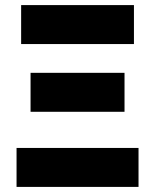

<svg xmlns="http://www.w3.org/2000/svg" viewBox="-20 -734 609 754"><path d="M63 -561V-714H506V-561ZM100 -295V-448H469V-295ZM45 0V-153H524V0Z"/></svg>

Font: Noto Sans SemiCondensed Black
Style: Regular
Weight: 900
Width: 4
Designer: Monotype Design Team
Foundry: Monotype Imaging Inc.
Version: Version 2.013; ttfautohint (v1.8.4.7-5d5b)